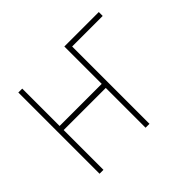

<svg xmlns="http://www.w3.org/2000/svg" viewBox="-121 -706 883 883"><g transform="rotate(-45 320.5 -264.0)"><path d="M603 -528.3V-502.9H394L395 -528.3ZM386.7 -285.2V-258.8H95.2V-285.2ZM105 -528.3V0H79.6V-528.3ZM404.3 -528.3V0H378.9V-528.3Z"/></g></svg>

Font: Roboto Condensed Thin
Style: Regular
Weight: 250
Width: 3
Designer: Christian Robertson
Foundry: Google
Version: Version 3.009; 2024